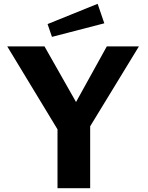

<svg xmlns="http://www.w3.org/2000/svg" viewBox="-20 -985 776 1005"><path d="M491 -965 229 -859 252 -792 526 -863ZM707 -742H539L378 -451L213 -742H18L281 -308V0H452V-324Z"/></svg>

Font: 18Franklin
Style: Bold
Weight: 700
Designer: Pablo Impallari, Rodrigo Fuenzalida (Modified by Dan O. Williams)
Version: Version 0.025;PS 000.025;hotconv 1.0.88;makeotf.lib2.5.64775